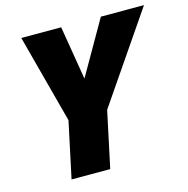

<svg xmlns="http://www.w3.org/2000/svg" viewBox="-105 -815 896 916"><g transform="rotate(-15 343.0 -357.0)"><path d="M137 0H328L387 -277L686 -714H473L321 -449L277 -714H80L196 -277Z"/></g></svg>

Font: Noto Sans Black
Style: Italic
Weight: 900
Italic angle: -12°
Designer: Monotype Design Team
Foundry: Monotype Imaging Inc.
Version: Version 2.013